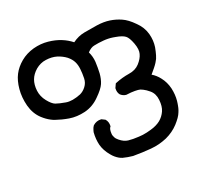

<svg xmlns="http://www.w3.org/2000/svg" viewBox="-95 -326 720 702"><g transform="rotate(-20 265.0 25.0)"><path d="M309.1 274.4Q289.1 272.5 270.5 267.6Q263.7 265.6 257.1 261.7Q250.5 257.8 244.1 252.4Q237.8 247.1 231.9 239.7Q213.4 217.8 207 193.8Q201.2 170.4 203.1 144V143.6Q203.6 140.6 204.6 137.7Q205.6 134.8 206.5 131.8Q207.5 128.9 208.7 126.2Q210 123.5 211.9 121.1L212.4 120.1L212.9 119.6Q226.6 107.4 244.6 108.4H245.6L246.6 108.9L258.3 114.7L259.3 115.2L260.3 116.2Q269.5 127 268.6 143.1V144.5L267.1 146Q261.7 153.3 262.7 169.9Q262.7 174.3 263.9 178Q265.1 181.6 267.1 185.5Q269 189.5 272 192.9Q274.9 196.3 279.3 199.7Q295.4 212.9 311.5 214.8Q329.1 216.8 353 215.3Q360.8 214.8 369.1 213.9Q377.4 212.9 385.5 210.9Q393.6 209 402.3 206.5Q414.6 203.1 424.3 198.2Q434.1 193.4 441.4 187.5Q456.1 175.3 463.9 157.7Q471.7 140.6 468.8 114.3Q466.3 88.9 449.2 74.7Q443.4 69.8 437.7 65.9Q432.1 62 427 59.6Q421.9 57.1 417 55.2Q413.1 54.2 408.2 53.7Q403.3 53.2 396.5 53.2Q389.6 53.2 381.1 53.7Q372.6 54.2 362.8 55.7H362.3H361.8Q350.1 54.7 340.8 46.4H340.3V45.9Q332 36.1 333 20V19L333.5 18.1L339.4 5.4L340.3 3.4L342.3 2.4Q369.6 -8.8 397.9 -13.2Q423.8 -17.1 439 -33.7Q454.6 -50.8 459 -67.9Q461.4 -75.7 460.2 -86.4Q459 -97.2 454.1 -110.4Q444.3 -136.2 434.1 -143.6Q423.3 -151.9 398.4 -156.2Q393.1 -157.2 388.2 -158Q383.3 -158.7 378.7 -159.2Q374 -159.7 369.4 -159.7Q364.7 -159.7 360.4 -159.7Q356 -159.7 352.1 -159.2Q341.3 -158.2 331.8 -157Q322.3 -155.8 314 -153.8Q300.3 -151.4 286.6 -136.7Q295.9 -117.7 297.4 -96.2Q297.9 -84.5 297.9 -73.5Q297.9 -62.5 297.4 -51.8Q295.9 -29.8 288.6 -12.7Q281.2 4.4 256.3 28.8Q231.4 54.2 198.2 62.5Q181.6 66.4 166.3 67.1Q150.9 67.9 136.2 65.4Q122.1 63 109.6 59.8Q97.2 56.6 85.9 52.7Q78.6 50.3 70.8 46.1Q63 42 55.4 36.6Q47.9 31.2 40.5 24.4Q17.1 2.9 7.8 -31.7Q-1 -65.9 2 -97.7Q4.9 -129.4 16.6 -152.1Q28.3 -174.8 50.3 -193.1Q72.3 -211.4 102.1 -219.7Q131.3 -227.5 159.7 -224.6Q188 -221.7 210.4 -212.4Q231 -204.1 249 -189.9Q260.3 -198.2 272 -203.4Q283.7 -208.5 296.4 -210.9Q322.3 -215.8 348.6 -219.7Q376 -223.6 398.9 -220.2Q421.4 -216.8 442.4 -207.5Q463.4 -198.2 485.8 -175.3Q497.6 -164.1 505.4 -151.4Q513.2 -138.7 517.1 -124.5Q524.4 -97.2 520.5 -71.8Q519 -63.5 517.3 -56.4Q515.6 -49.3 513.7 -42.7Q511.7 -36.1 509.3 -30.3Q506.8 -24.9 502.2 -17.6Q497.6 -10.3 490.5 -1.5Q483.4 7.3 474.1 18.1Q490.7 27.8 503.4 44.4Q519 64 525.4 90.3Q531.2 116.7 528.8 140.1Q528.3 145 527.6 149.4Q526.9 153.8 526.1 158Q525.4 162.1 524.4 166Q523.4 169.9 522.2 173.6Q521 177.2 519.5 180.7Q516.1 189.9 509.3 199.7Q502.4 209.5 492.7 220.2Q472.2 242.2 443.4 255.4Q428.7 261.7 412.8 265.9Q397 270 379.4 271.5Q345.2 274.4 309.6 274.4ZM203.6 -3.4Q217.3 -9.8 227.1 -22.9Q237.3 -36.1 237.8 -53.7Q238.3 -72.8 236.3 -90.3Q235.4 -98.6 233.4 -106Q231.4 -113.3 228 -120.1Q221.7 -132.8 207.5 -144.5Q192.4 -155.8 172.9 -162.1Q152.8 -168 129.4 -164.6Q117.7 -163.1 107.7 -158.4Q97.7 -153.8 88.9 -146.5Q71.3 -131.3 64.5 -112.8Q57.6 -94.2 60.5 -69.8Q63.5 -46.4 78.9 -27.1Q94.2 -7.8 106.9 -2.9Q120.6 2 145.5 6.3Q157.2 8.3 171.9 5.9Q186.5 3.4 203.6 -3.4Z"/></g></svg>

Font: NaikaiFont
Style: SemiBold
Weight: 600
Version: Version 1.89